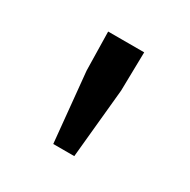

<svg xmlns="http://www.w3.org/2000/svg" viewBox="-81 -849 439 443"><g transform="rotate(30 139.0 -627.0)"><path d="M92 -668 90 -771H186L184 -668L166 -483H110Z"/></g></svg>

Font: 思源黑体R
Style: Regular
Weight: 400
Designer: Ryoko NISHIZUKA  (kana & ideographs); Paul D. Hunt (Latin, Greek & Cyrillic); Wenlong ZHANG  (bopomofo); Sandoll Communi
Foundry: Adobe Systems Incorporated
Version: Version 1.00 June 24, 2014, initial release